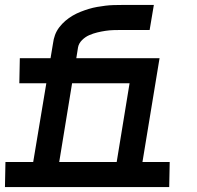

<svg xmlns="http://www.w3.org/2000/svg" viewBox="-24 -755 794 775"><path d="M215 -101H447L499 -419H267ZM-4 0 -2 -101H110L163 -419H54L56 -520H180L190 -580Q192 -597 198 -613.5Q204 -630 215 -644.5Q226 -659 240 -671Q254 -683 269.5 -692Q285 -701 301.5 -707.5Q318 -714 334.5 -719Q351 -724 368 -727Q385 -730 401.5 -732Q418 -734 435 -734.5Q452 -735 469 -735H597L580 -634H467Q451 -634 434.5 -633.5Q418 -633 401.5 -630.5Q385 -628 368.5 -624Q352 -620 336 -613Q320 -606 307 -593Q294 -580 291 -564L284 -520H620L551 -101H661L659 0Z"/></svg>

Font: Iosevka Etoile Oblique
Style: Bold
Weight: 700
Italic angle: -9°
Designer: Belleve Invis
Foundry: Belleve Invis
Version: Version 15.5.2; ttfautohint (v1.8.4)